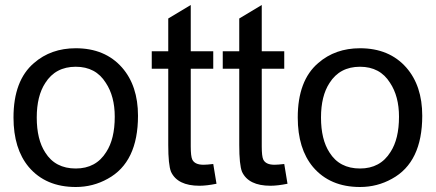

<svg xmlns="http://www.w3.org/2000/svg" viewBox="-20 -736 1746 768"><path d="M34 -266Q34 -414 116 -484Q184 -543 283 -543Q400 -543 468 -466Q532 -393 532 -273Q532 -87 411 -21Q352 12 283 12Q163 12 95 -68Q34 -141 34 -266ZM127 -266Q127 -178 161 -126Q201 -62 283 -62Q364 -62 405 -128Q439 -180 439 -269Q439 -351 403 -405Q363 -469 283 -469Q202 -469 161 -404Q127 -352 127 -266Z M846 -1Q826 3 809 5Q792 7 778 7Q690 7 664 -49Q653 -77 653 -156V-461H587V-531H653V-662L743 -716V-531H833V-461H743V-150Q743 -111 749 -98Q759 -77 794 -77Q807 -77 833 -80Z M1130 -1Q1110 3 1093 5Q1076 7 1062 7Q974 7 948 -49Q937 -77 937 -156V-461H871V-531H937V-662L1027 -716V-531H1117V-461H1027V-150Q1027 -111 1033 -98Q1043 -77 1078 -77Q1091 -77 1117 -80Z M1171 -266Q1171 -414 1253 -484Q1321 -543 1420 -543Q1537 -543 1605 -466Q1669 -393 1669 -273Q1669 -87 1548 -21Q1489 12 1420 12Q1300 12 1232 -68Q1171 -141 1171 -266ZM1264 -266Q1264 -178 1298 -126Q1338 -62 1420 -62Q1501 -62 1542 -128Q1576 -180 1576 -269Q1576 -351 1540 -405Q1500 -469 1420 -469Q1339 -469 1298 -404Q1264 -352 1264 -266Z"/></svg>

Font: MongolianScript
Style: Regular
Weight: 400
Designer: Bolorsoft LLC, NUM
Foundry: Bolorsoft LLC
Version: Version 3.2